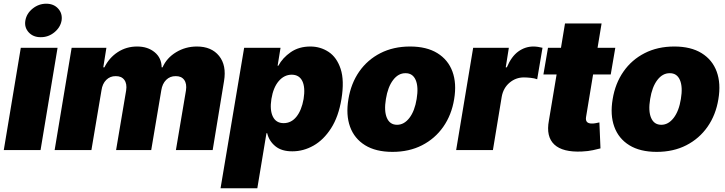

<svg xmlns="http://www.w3.org/2000/svg" viewBox="-28 -801 3873 1025"><path d="M-7.8 0 83 -545.9H279.3L188.5 0ZM189.5 -602.5Q149.4 -602.1 125.2 -628.4Q101.1 -654.8 107.4 -691.4Q113.8 -729 146.2 -755.1Q178.7 -781.2 218.8 -781.2Q258.8 -781.2 282.5 -755.1Q306.2 -729 300.8 -691.4Q294.4 -654.8 262.2 -628.4Q230 -602.1 189.5 -602.5Z M263.7 0 354.5 -545.9H540L523.4 -441.4H529.3Q554.7 -492.7 600.6 -522.7Q646.5 -552.7 704.1 -552.7Q760.7 -552.7 797.6 -522.2Q834.5 -491.7 835 -441.4H839.8Q861.8 -491.7 912.1 -522.2Q962.4 -552.7 1023.4 -552.7Q1101.1 -552.7 1141.6 -502.4Q1182.1 -452.1 1168 -368.2L1107.4 0H911.1L964.8 -318.4Q970.2 -354 955.3 -374.5Q940.4 -395 910.2 -394.5Q879.9 -395 859.1 -374.5Q838.4 -354 833 -318.4L779.3 0H591.8L645.5 -318.4Q650.9 -354 635.7 -374.5Q620.6 -395 589.8 -394.5Q560.1 -395 539.3 -374.5Q518.6 -354 513.7 -318.4L460 0Z M1149.4 204.1 1275.4 -545.9H1469.7L1454.1 -450.2H1458Q1480.5 -492.2 1524.2 -522.5Q1567.9 -552.7 1628.9 -552.7Q1682.6 -552.7 1726.3 -523.9Q1770 -495.1 1790.5 -433.3Q1811 -371.6 1794.9 -272.5Q1779.3 -178.2 1739.5 -116.2Q1699.7 -54.2 1645.8 -23.7Q1591.8 6.8 1533.2 6.8Q1475.6 7.3 1441.9 -20.5Q1408.2 -48.3 1398.4 -89.8H1394.5L1345.7 204.1ZM1486.3 -143.6Q1526.9 -143.6 1554.4 -177.7Q1582 -211.9 1592.8 -272.5Q1602.5 -333.5 1586.2 -367.7Q1569.8 -401.9 1529.3 -402.3Q1488.8 -401.9 1459.7 -367.7Q1430.7 -333.5 1420.9 -272.5Q1411.6 -213.4 1428.7 -178.5Q1445.8 -143.6 1486.3 -143.6Z M2067.4 9.8Q1978.5 9.8 1921.1 -25.6Q1863.8 -61 1840.8 -124.3Q1817.9 -187.5 1832 -271.5Q1845.7 -355.5 1889.6 -418.7Q1933.6 -481.9 2002.9 -517.3Q2072.3 -552.7 2161.1 -552.7Q2249.5 -552.7 2306.9 -517.3Q2364.3 -481.9 2387.5 -418.7Q2410.6 -355.5 2396.5 -271.5Q2382.8 -187.5 2338.6 -124.3Q2294.4 -61 2225.3 -25.6Q2156.2 9.8 2067.4 9.8ZM2091.8 -134.8Q2129.4 -134.8 2157.7 -171.6Q2186 -208.5 2196.3 -272.5Q2207 -336.9 2191.2 -373.8Q2175.3 -410.6 2136.7 -410.2Q2098.6 -410.6 2070.6 -373.8Q2042.5 -336.9 2032.2 -272.5Q2021.5 -208.5 2037.4 -171.6Q2053.2 -134.8 2091.8 -134.8Z M2407.2 0 2498 -545.9H2688.5L2671.9 -441.4H2677.7Q2702.1 -499.5 2739 -526.1Q2775.9 -552.7 2819.3 -552.7Q2832 -552.7 2844 -550.8Q2856 -548.8 2868.2 -545.9L2839.8 -377.9Q2825.7 -383.3 2804.9 -385.5Q2784.2 -387.7 2768.6 -387.7Q2725.6 -387.7 2692.1 -359.4Q2658.7 -331.1 2650.4 -284.2L2603.5 0Z M3256.8 -545.9 3232.4 -403.3H3138.2L3100.6 -175.8Q3095.2 -141.1 3131.8 -141.6Q3140.6 -141.1 3153.1 -143.6Q3165.5 -146 3171.9 -147.5L3177.7 -8.8Q3162.6 -4.9 3137.5 0.7Q3112.3 6.3 3079.1 7.8Q2976.1 12.7 2931.2 -29.5Q2886.2 -71.8 2902.3 -157.2L2943.4 -403.3H2873L2897.5 -545.9H2966.8L2988.3 -675.8H3183.6L3162.1 -545.9Z M3478 9.8Q3389.2 9.8 3331.8 -25.6Q3274.4 -61 3251.5 -124.3Q3228.5 -187.5 3242.7 -271.5Q3256.3 -355.5 3300.3 -418.7Q3344.2 -481.9 3413.6 -517.3Q3482.9 -552.7 3571.8 -552.7Q3660.2 -552.7 3717.5 -517.3Q3774.9 -481.9 3798.1 -418.7Q3821.3 -355.5 3807.1 -271.5Q3793.5 -187.5 3749.3 -124.3Q3705.1 -61 3636 -25.6Q3566.9 9.8 3478 9.8ZM3502.4 -134.8Q3540 -134.8 3568.4 -171.6Q3596.7 -208.5 3606.9 -272.5Q3617.7 -336.9 3601.8 -373.8Q3585.9 -410.6 3547.4 -410.2Q3509.3 -410.6 3481.2 -373.8Q3453.1 -336.9 3442.9 -272.5Q3432.1 -208.5 3448 -171.6Q3463.9 -134.8 3502.4 -134.8Z"/></svg>

Font: Inter Tight Black
Style: Italic
Weight: 900
Italic angle: -9.39999°
Designer: Rasmus Andersson
Foundry: rsms
Version: Version 3.004; ttfautohint (v1.8.4.7-5d5b)